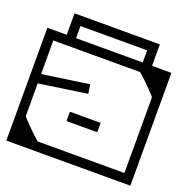

<svg xmlns="http://www.w3.org/2000/svg" viewBox="-128 -675 748 774"><g transform="rotate(20 246.0 -288.0)"><path d="M-20 -279H20V-120Q20 -118.5 27.8 -110Q35.5 -101.5 47 -89.8Q58.5 -78 70.5 -66.5Q82.5 -55 91 -47.5Q99.5 -40 101 -40Q101 -40 101 -40Q101 -40 101 -40Q101 -40 101 -40Q101 -40 101 -40Q107 -40 123.2 -40Q139.5 -40 160.2 -40Q181 -40 201.2 -40Q221.5 -40 235.5 -40Q249.5 -40 252 -40Q252 -30.5 252 -20.2Q252 -10 252 0Q252 0 252 0Q252 0 252 0Q252 0 252 0Q252 0 252 0Q252 0 252 0Q252 0 232.2 0Q212.5 0 181.8 0Q151 0 116 0Q81 0 50.2 0Q19.5 0 -0.2 0Q-20 0 -20 0Q-20 0 -20 0Q-20 0 -20 0Q-20 0 -20 0Q-20 0 -20 0Q-20 0 -20 -14Q-20 -28 -20 -52Q-20 -76 -20 -105.5Q-20 -135 -20 -166.2Q-20 -197.5 -20 -227Q-20 -256.5 -20 -279ZM-20 -235Q-20 -235 -20 -253Q-20 -271 -20 -299.2Q-20 -327.5 -20 -359.5Q-20 -391.5 -20 -419.8Q-20 -448 -20 -466Q-20 -484 -20 -484Q-20 -484 -20 -484Q-20 -484 -20 -484Q-20 -484 -20 -484Q-20 -484 -20 -484Q-20 -484 -0.2 -484Q19.5 -484 50.2 -484Q81 -484 116 -484Q151 -484 181.8 -484Q212.5 -484 232.2 -484Q252 -484 252 -484Q252 -484 252 -484Q252 -484 252 -484Q252 -484 252 -484Q252 -484 252 -484Q252 -484 252 -484Q252 -474.5 252 -464.2Q252 -454 252 -444Q252 -444 228.5 -444Q205 -444 170.5 -444Q136 -444 101.5 -444Q67 -444 43.5 -444Q20 -444 20 -444Q20 -444 20 -444Q20 -444 20 -444Q20 -444 20 -444Q20 -444 20 -444Q20 -444 20 -444Q20 -444 20 -444Q20 -444 20 -444Q20 -444 20 -444Q20 -444 20 -444Q20 -444 20 -444Q20 -444 20 -444Q20 -444 20 -423Q20 -402 20 -370.8Q20 -339.5 20 -308.2Q20 -277 20 -256Q20 -235 20 -235ZM512 -205H472V-364Q472 -365.5 464.2 -374Q456.5 -382.5 445 -394.2Q433.5 -406 421.5 -417.5Q409.5 -429 401 -436.5Q392.5 -444 391 -444Q391 -444 391 -444Q391 -444 391 -444Q391 -444 391 -444Q391 -444 391 -444Q385 -444 368.8 -444Q352.5 -444 331.8 -444Q311 -444 290.8 -444Q270.5 -444 256.5 -444Q242.5 -444 240 -444Q240 -454 240 -464.2Q240 -474.5 240 -484Q240 -484 240 -484Q240 -484 240 -484Q240 -484 240 -484Q240 -484 240 -484Q240 -484 240 -484Q240 -484 259.8 -484Q279.5 -484 310.2 -484Q341 -484 376 -484Q411 -484 441.8 -484Q472.5 -484 492.2 -484Q512 -484 512 -484Q512 -484 512 -484Q512 -484 512 -484Q512 -484 512 -484Q512 -484 512 -484Q512 -484 512 -470Q512 -456 512 -432Q512 -408 512 -378.5Q512 -349 512 -317.5Q512 -286 512 -257Q512 -228 512 -205ZM512 -249Q512 -249 512 -231Q512 -213 512 -184.8Q512 -156.5 512 -124.5Q512 -92.5 512 -64.2Q512 -36 512 -18Q512 0 512 0Q512 0 512 0Q512 0 512 0Q512 0 512 0Q512 0 512 0Q512 0 492.2 0Q472.5 0 441.8 0Q411 0 376 0Q341 0 310.2 0Q279.5 0 259.8 0Q240 0 240 0Q240 0 240 0Q240 0 240 0Q240 0 240 0Q240 0 240 0Q240 0 240 0Q240 -10 240 -20.2Q240 -30.5 240 -40Q240 -40 263.5 -40Q287 -40 321.5 -40Q356 -40 390.5 -40Q425 -40 448.5 -40Q472 -40 472 -40Q472 -40 472 -40Q472 -40 472 -40Q472 -40 472 -40Q472 -40 472 -40Q472 -40 472 -40Q472 -40 472 -40Q472 -40 472 -40Q472 -40 472 -40Q472 -40 472 -40Q472 -40 472 -40Q472 -40 472 -40Q472 -40 472 -61Q472 -82 472 -113.2Q472 -144.5 472 -175.8Q472 -207 472 -228Q472 -249 472 -249ZM512 -128H472Q472 -155.5 472 -172Q472 -188.5 472 -203.8Q472 -219 472 -243Q472 -243 472 -243Q472 -243 472 -243Q472 -243 472 -243Q472 -243 472 -243Q472 -268 472 -281Q472 -294 472 -302.8Q472 -311.5 472 -323.2Q472 -335 472 -358H512ZM185 -157Q185 -157 185 -157Q185 -157 185 -157Q185 -157 185 -157Q185 -157 185 -157Q185 -157 185 -157Q185 -157 185 -157Q185 -157 185 -157Q182 -157 181.5 -157.5Q181 -158 181 -161Q181 -166.5 181 -171.8Q181 -177 181 -182.2Q181 -187.5 181 -193Q181 -196 181.5 -196.5Q182 -197 185 -197Q185 -197 185 -197Q185 -197 185 -197Q185 -197 185 -197Q185 -197 185 -197Q185 -197 185 -197Q185 -197 185 -197Q185 -197 185 -197Q185 -197 203.8 -197Q222.5 -197 247 -197Q271.5 -197 290.2 -197Q309 -197 309 -197Q309 -197 309 -197Q309 -197 309 -197Q312 -197 312.5 -196.5Q313 -196 313 -193Q313 -187.5 313 -182.2Q313 -177 313 -171.8Q313 -166.5 313 -161Q313 -158 312.5 -157.5Q312 -157 309 -157Q309 -157 309 -157Q309 -157 309 -157Q309 -157 290.2 -157Q271.5 -157 247 -157Q222.5 -157 203.8 -157Q185 -157 185 -157ZM1 -314H20Q20 -314 20 -310.5Q20 -307 20 -303.5Q20 -300 20 -300Q20 -300 40.2 -303Q60.5 -306 90.2 -310.2Q120 -314.5 149.8 -318.8Q179.5 -323 199.8 -326Q220 -329 220 -329Q220 -329 220.2 -327Q220.5 -325 221.2 -320.8Q222 -316.5 223 -310Q224 -303.5 224.8 -299Q225.5 -294.5 225.8 -292.2Q226 -290 226 -290Q226 -290 205.2 -287Q184.5 -284 153.8 -279.5Q123 -275 92.2 -270.5Q61.5 -266 40.8 -263Q20 -260 20 -260Q20 -260 20 -255.2Q20 -250.5 20 -245.8Q20 -241 20 -241H1ZM389 -463Q389 -480.5 389 -494.8Q389 -509 389 -536Q389 -536 389 -536Q389 -536 389 -536Q389 -536 389 -536Q318 -536 246.2 -536Q174.5 -536 103 -536Q103 -536 103 -536Q103 -536 103 -536Q103 -536 103 -536Q103 -509 103 -494.8Q103 -480.5 103 -463H63Q63 -472.5 63 -483.5Q63 -494.5 63 -515.5Q63 -536.5 63 -576Q63 -576 63 -576Q63 -576 63 -576Q63 -576 63 -576Q154.5 -576 246 -576Q337.5 -576 429 -576Q429 -576 429 -576Q429 -576 429 -576Q429 -576 429 -576Q429 -534.5 429 -513.2Q429 -492 429 -481.8Q429 -471.5 429 -463Z"/></g></svg>

Font: Honk
Style: Regular
Weight: 400
Designer: Noopur Datye & Yesha Goshar
Foundry: Ek Type
Version: Version 1.000